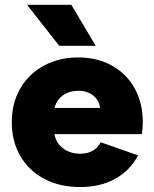

<svg xmlns="http://www.w3.org/2000/svg" viewBox="-20 -753 633 787"><path d="M28.3 -252Q28.3 -330.1 63.2 -390.4Q98.1 -450.7 160.2 -484.1Q222.2 -517.6 300.8 -517.6Q378.4 -517.6 438.7 -484.1Q499 -450.7 532.2 -390.4Q565.4 -330.1 565.4 -252Q565.4 -229 561.5 -203.1H203.1Q210 -166.5 238.8 -144.8Q267.6 -123 308.6 -123Q338.9 -123 360.4 -135.3Q381.8 -147.5 392.6 -169.9L545.9 -116.2Q514.2 -55.2 453.4 -20.8Q392.6 13.7 308.6 13.7Q224.6 13.7 161.1 -20Q97.7 -53.7 63 -114Q28.3 -174.3 28.3 -252ZM390.1 -310.5Q386.7 -341.3 362.5 -361.1Q338.4 -380.9 300.8 -380.9Q263.7 -380.9 237.5 -361.8Q211.4 -342.8 203.6 -310.5ZM90.8 -733.4H272.5L372.1 -565.4H222.7Z"/></svg>

Font: Wanted Sans Black
Style: Regular
Weight: 900
Designer: Original Design by Kil Hyung-jin and Kang Hanbin, Wanted Lab, Inc; Hangeul from Source Han Sans by Jang Soo-young and Ka
Foundry: Wanted Lab, Inc.
Version: Version 1.003